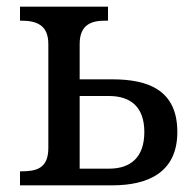

<svg xmlns="http://www.w3.org/2000/svg" viewBox="-20 -556 577 576"><path d="M40 0H317C426 0 512 -40 512 -160C512 -285 426 -318 317 -318H219V-424C219 -483 255 -494 296 -494H304V-536H40V-494H43C87 -494 125 -483 125 -424V-112C125 -49 87 -42 43 -42H40ZM219 -50V-268H307C372 -268 413 -235 413 -160C413 -85 373 -50 307 -50Z"/></svg>

Font: Noto Serif
Style: Regular
Weight: 400
Designer: Monotype Design Team
Foundry: Monotype Imaging Inc.
Version: Version 2.015